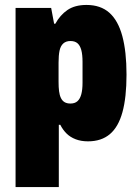

<svg xmlns="http://www.w3.org/2000/svg" viewBox="-20 -560 558 777"><path d="M43 197V-528H187L199 -464H204Q223 -499 253 -519.5Q283 -540 330 -540Q387 -540 422.5 -508.5Q458 -477 475 -414Q492 -351 492 -258Q492 -166 475.5 -106Q459 -46 424.5 -17Q390 12 336 12Q308 12 286 3.5Q264 -5 249 -20Q234 -35 224 -55H218V197ZM265 -141Q283 -141 293.5 -150.5Q304 -160 309 -178.5Q314 -197 314 -225V-310Q314 -339 309 -357.5Q304 -376 293.5 -385Q283 -394 265 -394Q247 -394 236 -384Q225 -374 221 -355Q217 -336 217 -307V-229Q217 -207 219 -191Q221 -175 226.5 -163.5Q232 -152 241.5 -146.5Q251 -141 265 -141Z"/></svg>

Font: Archivo Condensed Black
Style: Regular
Weight: 900
Width: 3
Designer: Hector Gatti
Foundry: Omnibus-Type
Version: Version 2.001